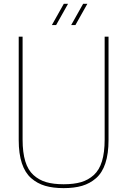

<svg xmlns="http://www.w3.org/2000/svg" viewBox="-20 -970 660 996"><path d="M77.1 -243.2V-779.8H97.2V-246.1Q97.2 -179.2 111.1 -133.5Q125 -87.9 153.6 -62Q182.1 -36.1 219.7 -25.1Q257.3 -14.2 310.1 -14.2Q362.8 -14.2 400.4 -25.1Q438 -36.1 466.6 -62Q495.1 -87.9 509 -133.5Q522.9 -179.2 522.9 -246.1V-779.8H543V-243.2Q543 -172.4 526.6 -123Q510.3 -73.7 478.5 -45.9Q446.8 -18.1 406 -6.1Q365.2 5.9 310.1 5.9Q254.9 5.9 214.1 -6.1Q173.3 -18.1 141.6 -45.9Q109.9 -73.7 93.5 -123Q77.1 -172.4 77.1 -243.2ZM311 -950.2H333L271 -839.8H249ZM411.1 -950.2H433.1L371.1 -839.8H349.1Z"/></svg>

Font: Cooper Hewitt
Style: Thin
Weight: 701
Designer: Village Type and Design LLC
Foundry: Cooper Hewitt Smithsonian Design Museum
Version: 1.000